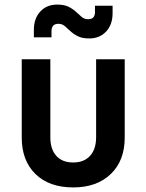

<svg xmlns="http://www.w3.org/2000/svg" viewBox="-20 -809 640 839"><path d="M300 10Q195 10 135 -48.5Q75 -107 75 -208V-550H200V-209Q200 -157 226 -128Q252 -99 300 -99Q347 -99 373.5 -128Q400 -157 400 -209V-550H525V-208Q525 -107 464 -48.5Q403 10 300 10ZM370 -641Q339 -641 319.5 -651Q300 -661 287 -673.5Q274 -686 262.5 -695.5Q251 -705 235 -705Q205 -705 205 -672V-646H128V-679Q128 -728 156 -758.5Q184 -789 230 -789Q261 -789 280.5 -779Q300 -769 313 -756.5Q326 -744 337.5 -734.5Q349 -725 365 -725Q395 -725 395 -756V-784H472V-751Q472 -702 444 -671.5Q416 -641 370 -641Z"/></svg>

Font: JetBrains Mono NL
Style: Bold
Weight: 700
Monospace: yes
Designer: Philipp Nurullin, Konstantin Bulenkov
Foundry: JetBrains
Version: Version 2.305; ttfautohint (v1.8.4.7-5d5b)